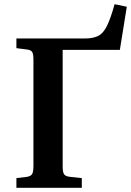

<svg xmlns="http://www.w3.org/2000/svg" viewBox="-20 -893 623 913"><path d="M58 0V-46L108 -52Q126 -55 132.5 -65Q139 -75 139 -104V-611Q139 -637 132.5 -646.5Q126 -656 105 -658L58 -664V-710H383Q422 -710 446.5 -722Q471 -734 488.5 -769.5Q506 -805 525 -873L583 -861L550 -656H278V-101Q278 -74 285 -64Q292 -54 314 -52L369 -46V0Z"/></svg>

Font: Literata 36pt SemiBold
Style: Regular
Weight: 600
Designer: Latin by Veronika Burian and Jose Scaglione. Greek by Irene Vlachou. Cyrillic by Vera Evstafieva.
Foundry: TypeTogether
Version: Version 3.002